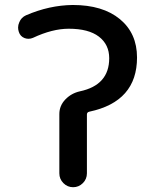

<svg xmlns="http://www.w3.org/2000/svg" viewBox="-20 -784 626 782"><path d="M343.8 -329.1Q334 -327.1 334 -317.4V-78.1Q334 -54.7 317.4 -38.1Q300.8 -21.5 277.8 -21.5Q254.9 -21.5 238.3 -38.1Q221.7 -54.7 221.7 -78.1V-319.3Q221.7 -353.5 246.1 -378.9Q270.5 -404.3 305.7 -412.1Q424.8 -437.5 424.8 -546.9Q424.8 -602.5 382.8 -634.8Q340.8 -667 259.8 -667Q193.4 -667 114.3 -629.9Q105.5 -626 95.7 -626Q87.9 -626 80.1 -628.9Q62.5 -635.7 56.6 -654.3Q53.7 -663.1 53.7 -671.9Q53.7 -682.6 58.6 -693.4Q66.4 -712.9 85.9 -721.7Q180.7 -762.7 276.4 -763.7Q398.4 -763.7 468.3 -706.1Q538.1 -648.4 538.1 -549.8Q538.1 -370.1 343.8 -329.1Z"/></svg>

Font: Gen Jyuu GothicX Medium
Style: Regular
Weight: 500
Designer: Ryoko NISHIZUKA (kana &amp; ideographs); Paul D. Hunt (Latin, Greek &amp; Cyrillic); Wenlong ZHANG (bopomofo); Sandoll C
Version: Version 1.058.20140828